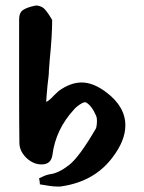

<svg xmlns="http://www.w3.org/2000/svg" viewBox="-20 -682 529 703"><path d="M189 1Q179 1 163.5 -1Q148 -3 126 -7Q126 -17 123 -29Q127 -31 131.5 -33Q136 -35 142 -38Q152 -42 162 -44Q193 -47 232 -77Q270 -106 332 -213Q333 -217 334 -224Q335 -231 335 -241Q335 -251 332 -258Q316 -295 295 -307Q289 -310 274 -300.5Q259 -291 250 -280Q184 -208 172 -115Q167 -79 131 -80Q111 -80 92.5 -91.5Q74 -103 62.5 -121Q51 -139 51 -159Q50 -235 50 -347.5Q50 -460 50 -611Q50 -636 64.5 -645.5Q79 -655 107 -661Q118 -664 134 -656Q148 -649 171 -609Q171 -551 162 -462L159 -422Q159 -412 157.5 -399.5Q156 -387 154 -370Q152 -351 151 -335.5Q150 -320 149 -309Q160 -313 177 -332Q182 -337 186.5 -341Q191 -345 195 -349Q238 -380 279 -380Q321 -380 368 -345Q439 -292 439 -223Q439 -168 393 -107Q327 -18 207 0Q204 1 199.5 1Q195 1 189 1Z"/></svg>

Font: Mansalva
Style: Regular
Weight: 400
Designer: Carolina Short
Foundry: Carolina Short
Version: Version 2.112; ttfautohint (v1.8.4.7-5d5b)